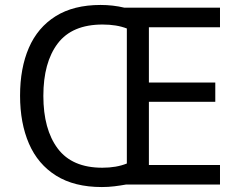

<svg xmlns="http://www.w3.org/2000/svg" viewBox="-20 -745 968 775"><path d="M386 -725Q436 -725 482 -714H868V-635H581V-412H849V-334H581V-79H868V0H488Q466 4 441.5 7Q417 10 391 10Q280 10 206.5 -36Q133 -82 97 -165Q61 -248 61 -359Q61 -470 96.5 -552Q132 -634 204.5 -679.5Q277 -725 386 -725ZM394 -646Q271 -646 213 -569.5Q155 -493 155 -358Q155 -223 213 -145.5Q271 -68 393 -68Q450 -68 492 -85V-630Q451 -646 394 -646Z"/></svg>

Font: Noto Sans Old Sogdian
Style: Regular
Weight: 400
Designer: Monotype Design Team
Foundry: Monotype Imaging Inc.
Version: Version 2.002; ttfautohint (v1.8.4.7-5d5b)